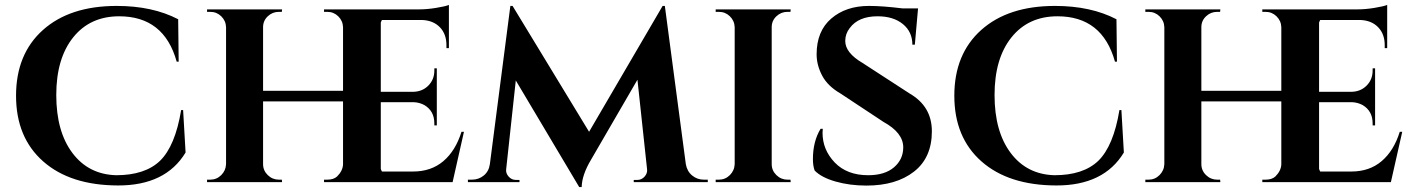

<svg xmlns="http://www.w3.org/2000/svg" viewBox="-20 -738 5727 778"><path d="M453 -714Q598 -714 702 -660L704 -488H696Q645 -672 463 -672Q345 -672 276.5 -586.5Q208 -501 208 -353Q208 -205 273.5 -118Q339 -31 451 -28Q567 -28 628 -86Q690 -146 714 -292H722L732 -120Q651 14 458 13.5Q265 13 155 -84Q45 -181 45 -350Q45 -519 154 -616.5Q263 -714 453 -714Z M1306 -10Q1332 -10 1346 -23Q1369 -46 1370 -72V-327H1046V-73Q1046 -47 1065 -28.5Q1084 -10 1110 -10H1122L1123 0H819V-10H832Q858 -10 876.5 -28.5Q895 -47 896 -73V-628Q895 -654 876.5 -672Q858 -690 832 -690H819V-700H1123L1122 -690H1110Q1084 -690 1065 -672Q1046 -654 1046 -628V-370H1370V-628Q1369 -654 1350.5 -672Q1332 -690 1306 -690H1293V-700H1597V-690H1584Q1558 -690 1539 -671.5Q1520 -653 1520 -627V-73Q1520 -47 1539 -28.5Q1558 -10 1584 -10H1597V0H1293V-10Z M1309 -10Q1335 -10 1353.5 -28.5Q1372 -47 1373 -73V-630Q1370 -665 1340 -682Q1325 -690 1309 -690H1296V-700H1679Q1710 -700 1747 -706Q1784 -712 1799 -718V-543H1789V-555Q1789 -600 1762.5 -627.5Q1736 -655 1691 -657H1523V-366H1655Q1692 -367 1716 -391.5Q1740 -416 1740 -452V-461H1750V-230H1740V-238Q1740 -288 1700 -312Q1680 -323 1656 -324H1523V-43H1654Q1727 -43 1776.5 -85Q1826 -127 1850 -204H1860L1814 0H1296V-10Z M2832 -10H2848V0H2548V-9H2563Q2580 -9 2592 -22.5Q2604 -36 2602 -52L2563 -415L2375 -91Q2338 -29 2337 20H2327L2070 -412L2031 -52Q2029 -36 2041 -22.5Q2053 -9 2070 -9H2085V0H1876V-10H1892Q1920 -10 1940.5 -27Q1961 -44 1965 -73L2048 -714H2057L2367 -204L2665 -714H2674L2759 -73Q2764 -44 2784.5 -27Q2805 -10 2832 -10Z M2893 -10Q2919 -10 2937.5 -28.5Q2956 -47 2957 -73V-628Q2956 -654 2937.5 -672Q2919 -690 2893 -690H2880V-700H3184L3183 -690H3171Q3145 -690 3126 -672Q3107 -654 3107 -628V-73Q3107 -47 3126 -28.5Q3145 -10 3171 -10H3183L3184 0H2880V-10Z M3274 -93Q3274 -165 3305 -216H3314Q3313 -208 3313 -200Q3313 -131 3362.5 -79.5Q3412 -28 3498 -28Q3565 -28 3602.5 -60Q3640 -92 3640 -141Q3640 -200 3560 -244L3386 -359Q3334 -389 3311.5 -431.5Q3289 -474 3289 -518Q3289 -612 3348.5 -663Q3408 -714 3501 -714Q3556 -714 3637 -704H3700L3687 -557H3677Q3677 -609 3638.5 -640.5Q3600 -672 3536 -672Q3458 -672 3423 -624Q3405 -601 3405 -572Q3405 -524 3475 -483L3666 -359Q3756 -307 3756 -206Q3756 -99 3683.5 -42.5Q3611 14 3491 14Q3423 14 3365.5 -2.5Q3308 -19 3281 -47Q3274 -66 3274 -93Z M4255 -714Q4400 -714 4504 -660L4506 -488H4498Q4447 -672 4265 -672Q4147 -672 4078.5 -586.5Q4010 -501 4010 -353Q4010 -205 4075.5 -118Q4141 -31 4253 -28Q4369 -28 4430 -86Q4492 -146 4516 -292H4524L4534 -120Q4453 14 4260 13.5Q4067 13 3957 -84Q3847 -181 3847 -350Q3847 -519 3956 -616.5Q4065 -714 4255 -714Z M5108 -10Q5134 -10 5148 -23Q5171 -46 5172 -72V-327H4848V-73Q4848 -47 4867 -28.5Q4886 -10 4912 -10H4924L4925 0H4621V-10H4634Q4660 -10 4678.5 -28.5Q4697 -47 4698 -73V-628Q4697 -654 4678.5 -672Q4660 -690 4634 -690H4621V-700H4925L4924 -690H4912Q4886 -690 4867 -672Q4848 -654 4848 -628V-370H5172V-628Q5171 -654 5152.5 -672Q5134 -690 5108 -690H5095V-700H5399V-690H5386Q5360 -690 5341 -671.5Q5322 -653 5322 -627V-73Q5322 -47 5341 -28.5Q5360 -10 5386 -10H5399V0H5095V-10Z M5111 -10Q5137 -10 5155.5 -28.5Q5174 -47 5175 -73V-630Q5172 -665 5142 -682Q5127 -690 5111 -690H5098V-700H5481Q5512 -700 5549 -706Q5586 -712 5601 -718V-543H5591V-555Q5591 -600 5564.5 -627.5Q5538 -655 5493 -657H5325V-366H5457Q5494 -367 5518 -391.5Q5542 -416 5542 -452V-461H5552V-230H5542V-238Q5542 -288 5502 -312Q5482 -323 5458 -324H5325V-43H5456Q5529 -43 5578.5 -85Q5628 -127 5652 -204H5662L5616 0H5098V-10Z"/></svg>

Font: Cinzel Decorative
Style: Bold
Weight: 700
Version: Version 1.002;PS 001.002;hotconv 1.0.56;makeotf.lib2.0.21325